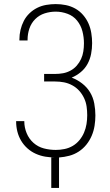

<svg xmlns="http://www.w3.org/2000/svg" viewBox="-20 -763 540 940"><path d="M231 157V8H251Q226 8 202 4Q178 0 155.5 -10Q133 -20 114.5 -36.5Q96 -53 83.5 -74Q71 -95 65 -119Q59 -143 59 -168V-170H99V-168Q99 -139 110.5 -111Q122 -83 144 -63.5Q166 -44 194.5 -36.5Q223 -29 253 -29Q275 -29 296.5 -33.5Q318 -38 336.5 -49Q355 -60 369 -77Q383 -94 391.5 -114Q400 -134 403.5 -155.5Q407 -177 407 -199Q407 -220 404 -241.5Q401 -263 391.5 -283Q382 -303 367.5 -319Q353 -335 333.5 -345.5Q314 -356 293 -360Q272 -364 250 -364H196V-401H250Q270 -401 289 -404.5Q308 -408 325.5 -417.5Q343 -427 356 -442Q369 -457 377 -474.5Q385 -492 388 -511.5Q391 -531 391 -551Q391 -581 383.5 -610Q376 -639 357.5 -662Q339 -685 310.5 -695.5Q282 -706 253 -706Q225 -706 198.5 -697.5Q172 -689 152.5 -669.5Q133 -650 124 -623.5Q115 -597 115 -569V-565H75V-570Q75 -594 80.5 -617Q86 -640 96.5 -660.5Q107 -681 124 -697.5Q141 -714 162 -724.5Q183 -735 206.5 -739Q230 -743 253 -743Q278 -743 302.5 -738Q327 -733 348.5 -721Q370 -709 386.5 -690Q403 -671 413 -648.5Q423 -626 427 -601Q431 -576 431 -552Q431 -525 426 -499Q421 -473 408.5 -450Q396 -427 375.5 -410Q355 -393 331 -383Q358 -373 382 -354.5Q406 -336 421 -311Q436 -286 441.5 -256.5Q447 -227 447 -198Q447 -173 443 -147.5Q439 -122 429 -98.5Q419 -75 403 -55Q387 -35 365.5 -21Q344 -7 319.5 -0.5Q295 6 269 8V157Z"/></svg>

Font: Iosevka Term Curly Extralight
Style: Regular
Weight: 200
Designer: Belleve Invis
Foundry: Belleve Invis
Version: Version 32.3.0